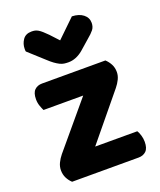

<svg xmlns="http://www.w3.org/2000/svg" viewBox="-136 -815 751 900"><g transform="rotate(-20 239.5 -364.5)"><path d="M67 0Q53 -13 44.5 -30Q36 -47 36 -68Q36 -87 44.5 -104.5Q53 -122 66 -138L254 -362H56Q51 -372 45.5 -387.5Q40 -403 40 -421Q40 -453 54.5 -467Q69 -481 92 -481H408Q422 -468 431 -451Q440 -434 440 -412Q440 -394 431.5 -376.5Q423 -359 410 -343L225 -118H435Q441 -109 446 -93Q451 -77 451 -60Q451 -28 436.5 -14Q422 0 399 0ZM241 -642 331 -729Q366 -728 387 -711.5Q408 -695 408 -669Q408 -649 397.5 -635.5Q387 -622 364 -603L316 -561Q281 -532 243 -532Q231 -532 221 -533.5Q211 -535 200 -540.5Q189 -546 176.5 -555Q164 -564 148 -579L72 -648Q71 -650 71 -654Q71 -658 71 -662Q71 -686 85 -706.5Q99 -727 129 -727Q138 -727 145.5 -725.5Q153 -724 161.5 -719Q170 -714 179.5 -705.5Q189 -697 202 -684Z"/></g></svg>

Font: Baloo Da 2
Style: Bold
Weight: 700
Designer: Noopur Datye, Sulekha Rajkumar and Ek Type
Foundry: Ek Type
Version: Version 1.640;hotconv 1.0.111;makeotfexe 2.5.65597; ttfautoh